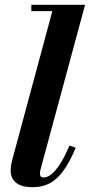

<svg xmlns="http://www.w3.org/2000/svg" viewBox="-20 -770 374 800"><path d="M117 10Q68.5 10 46.5 -9Q24.5 -28 24.5 -58.5Q24.5 -72.5 26.5 -83.2Q28.5 -94 30.5 -102L198 -723.5H110.5V-750H334.5L149 -64.5Q148 -60 147.2 -55.5Q146.5 -51 146.5 -47Q146.5 -30.5 161.5 -30.5Q176.5 -30.5 193 -43Q209.5 -55.5 228.8 -84.5Q248 -113.5 269.5 -163.5L295.5 -154.5Q271 -96 245 -59.8Q219 -23.5 188 -6.8Q157 10 117 10Z"/></svg>

Font: Bodoni Moda 9pt
Style: Bold Italic
Weight: 700
Italic angle: -13°
Designer: Owen Earl
Foundry: indestructible type
Version: Version 2.004